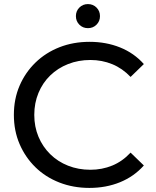

<svg xmlns="http://www.w3.org/2000/svg" viewBox="-20 -913 763 941"><path d="M418 8Q339 8 271 -18.5Q203 -45 153.5 -93.5Q104 -142 76 -207Q48 -272 48 -350Q48 -428 76 -493Q104 -558 154 -606.5Q204 -655 271.5 -681.5Q339 -708 419 -708Q500 -708 568.5 -680.5Q637 -653 685 -599L620 -536Q580 -578 530 -598.5Q480 -619 423 -619Q364 -619 313.5 -599Q263 -579 226 -543Q189 -507 168.5 -457.5Q148 -408 148 -350Q148 -292 168.5 -243Q189 -194 226 -157.5Q263 -121 313.5 -101Q364 -81 423 -81Q480 -81 530 -101.5Q580 -122 620 -165L685 -102Q637 -48 568.5 -20Q500 8 418 8ZM411 -775Q386 -775 369 -792Q352 -809 352 -834Q352 -859 369 -876Q386 -893 411 -893Q436 -893 453 -876Q470 -859 470 -834Q470 -809 453 -792Q436 -775 411 -775Z"/></svg>

Font: Montserrat Z Med
Style: Regular
Weight: 500
Designer: Julieta Ulanovsky
Foundry: Julieta Ulanovsky
Version: Version 8.000